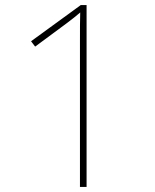

<svg xmlns="http://www.w3.org/2000/svg" viewBox="-20 -734 610 754"><path d="M320 0V-714H297L102 -572L118 -551L241 -642C266 -661 279 -671 295 -685C294 -658 294 -620 294 -563V0Z"/></svg>

Font: Noto Sans Arabic UI Th
Style: Regular
Weight: 100
Designer: Monotype Design Team, Nadine Chahine and Nizar Qandah
Foundry: Monotype Imaging Inc.
Version: Version 2.010